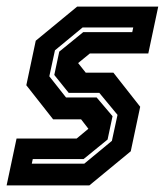

<svg xmlns="http://www.w3.org/2000/svg" viewBox="-25 -560 498 580"><path d="M-5 0 25 -141.5H206.5L242 -171L220 -199.5H135.5L54.5 -302.5L83 -437L208 -540H453L423 -398.5H246.5L211 -369.5L234 -340.5H317.5L398.5 -237.5L370 -103L245 0ZM71 -65.5H229.5L313 -134.5L330 -213L275 -279.5H182.5L139 -333.5L154 -404L226.5 -463H374.5L377.5 -477H224.5L141 -408L124 -329.5L174.5 -265.5H267L315 -209L300 -138.5L227.5 -79.5H74Z"/></svg>

Font: Tourney Condensed Regular
Style: Bold Italic
Weight: 700
Width: 3
Italic angle: -12°
Designer: Tyler Finck
Foundry: Etcetera Type Co
Version: Version 1.010; ttfautohint (v1.8.3)